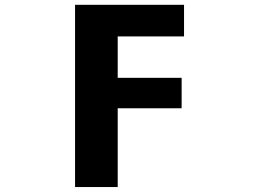

<svg xmlns="http://www.w3.org/2000/svg" viewBox="-20 -544 1040 783"><path d="M286.1 -524.4H730.5V-395.5H460V-226.6H720.7V-102.5H460V218.8H286.1Z"/></svg>

Font: Gen Shin Gothic Monospace Heavy
Style: Bold
Weight: 800
Designer: [Source Han Sans]
Ryoko NISHIZUKA  (kana & ideographs); Paul D. Hunt (Latin, Greek & Cyrillic); Wenlong ZHANG  (bopomofo
Version: Version 1.002.20150607